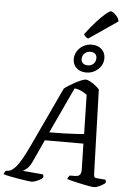

<svg xmlns="http://www.w3.org/2000/svg" viewBox="-105 -1247 888 1299"><g transform="rotate(5 338.5 -597.5)"><path d="M158 0Q151 0 127 -3.5Q103 -7 71.5 -12Q40 -17 11.5 -23Q-17 -29 -33 -34Q-31 -42 -26.5 -49Q-22 -56 -18 -59H-9Q0 -59 12.5 -64.5Q25 -70 42 -87.5Q59 -105 81 -141.5Q103 -178 132 -240L322 -646Q332 -655 351.5 -667.5Q371 -680 393.5 -692Q416 -704 435.5 -712Q455 -720 465 -720Q478 -720 495.5 -710.5Q513 -701 530.5 -687.5Q548 -674 559 -661L577 -87Q578 -73 581.5 -68Q585 -63 598 -62L656 -57Q659 -53 660 -47.5Q661 -42 659 -34Q649 -26 635 -18Q621 -10 607 -5Q593 0 581 0Q574 0 556 -3Q538 -6 514.5 -11Q491 -16 467.5 -21Q444 -26 425.5 -31Q407 -36 399 -39Q401 -47 405.5 -53.5Q410 -60 414 -64H443Q456 -64 467 -66.5Q478 -69 485 -80Q492 -91 491 -118L487 -287H225L159 -143Q140 -101 120.5 -85.5Q101 -70 94 -68L232 -56Q235 -53 236 -46.5Q237 -40 235 -33Q227 -25 213 -17.5Q199 -10 184.5 -5Q170 0 158 0ZM250 -343Q303 -343 349.5 -344.5Q396 -346 431.5 -348Q467 -350 486 -353L480 -618Q461 -632 439.5 -642Q418 -652 395 -654ZM463 -768Q423 -768 397.5 -791Q372 -814 372 -851Q372 -881 387.5 -905.5Q403 -930 429 -944.5Q455 -959 486 -959Q527 -959 552.5 -935.5Q578 -912 578 -875Q578 -845 562.5 -821Q547 -797 521 -782.5Q495 -768 463 -768ZM469 -817Q494 -817 509 -832.5Q524 -848 524 -870Q524 -889 512.5 -899.5Q501 -910 481 -910Q456 -910 440.5 -894.5Q425 -879 425 -856Q425 -838 437.5 -827.5Q450 -817 469 -817ZM457 -998Q447 -1001 438 -1009.5Q429 -1018 427 -1025Q464 -1075 498.5 -1113Q533 -1151 559 -1173Q585 -1195 595 -1195Q603 -1195 616 -1185Q629 -1175 639.5 -1160.5Q650 -1146 651 -1131Z"/></g></svg>

Font: Texturina Medium 12pt Medium
Style: Italic
Weight: 500
Italic angle: -11°
Version: Version 1.002